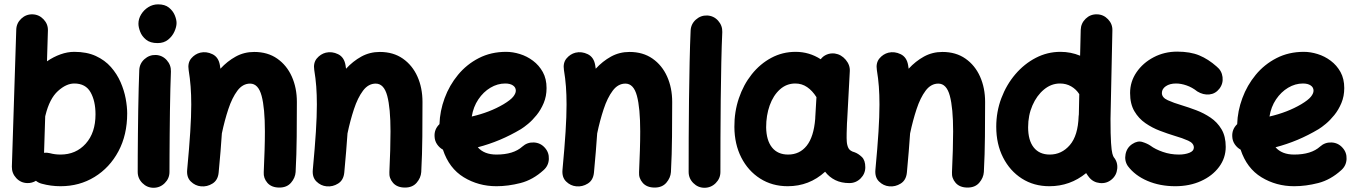

<svg xmlns="http://www.w3.org/2000/svg" viewBox="-20 -806 6358 900"><path d="M132.8 -738.8Q163.1 -737.8 184.3 -715.3Q205.6 -692.9 204.6 -662.6L200.2 -518.6Q231 -539.6 263.7 -551.3Q296.4 -563 328.1 -563Q386.7 -563 429.2 -543.5Q471.7 -523.9 500 -491.7Q528.3 -459.5 545.2 -420.9Q562 -382.3 569.1 -344Q576.2 -305.7 576.2 -274.4Q576.2 -173.8 535.2 -96.9Q494.1 -20 423.3 23.4Q352.5 66.9 263.7 66.9Q218.3 66.9 175.8 55.2Q160.6 51.3 148.4 41.5Q129.9 52.7 107.9 52.2Q77.1 51.3 56.2 28.8Q35.2 6.3 35.6 -24.4L56.2 -667Q57.1 -697.3 79.6 -718.5Q102.1 -739.7 132.8 -738.8ZM213.9 -87.9Q237.3 -81.5 263.7 -81.5Q335.9 -81.5 381.8 -132.6Q427.7 -183.6 427.7 -270Q427.7 -332.5 404.5 -373.5Q381.3 -414.6 328.1 -414.6Q290.5 -414.6 251.5 -379.2Q212.4 -343.8 193.4 -266.6Q192.9 -263.7 191.9 -260.7L186.5 -89.8Q200.2 -91.3 213.9 -87.9Z M628.9 -694.8Q628.9 -717.8 641.6 -738.5Q654.3 -759.3 675.3 -772.5Q696.3 -785.6 721.2 -785.6Q752.9 -785.6 771.7 -770.5Q790.5 -755.4 799.1 -734.9Q807.6 -714.4 807.6 -698.2Q807.6 -680.2 797.6 -658Q787.6 -635.7 767.8 -619.9Q748 -604 718.8 -604Q684.1 -604 664.6 -620.1Q645 -636.2 637 -657.5Q628.9 -678.7 628.9 -694.8ZM710.4 -548.3Q741.2 -546.9 761.7 -523.9Q782.2 -501 781.2 -470.7Q779.8 -437.5 778.6 -389.4Q777.3 -341.3 776.6 -286.4Q775.9 -231.4 775.4 -177.2Q774.9 -123 774.7 -76.7Q774.4 -30.3 774.4 0Q774.4 30.3 752.4 52.2Q730.5 74.2 699.7 74.2Q669.4 74.2 647.5 52.2Q625.5 30.3 625.5 0Q625.5 -31.2 625.7 -77.6Q626 -124 626.5 -178.5Q627 -232.9 627.9 -288.3Q628.9 -343.8 630.1 -392.8Q631.3 -441.9 632.8 -477.5Q634.3 -508.3 657.2 -528.8Q680.2 -549.3 710.4 -548.3Z M857.4 -10.7Q867.2 -115.2 871.8 -188.2Q876.5 -261.2 876.5 -315.9Q876.5 -362.3 873.5 -400.6Q870.6 -439 864.3 -477.5Q858.9 -511.2 876.2 -532Q893.6 -552.7 918.5 -559.1Q947.3 -565.9 975.8 -552Q1004.4 -538.1 1010.7 -500.5Q1012.2 -492.2 1013.2 -483.9Q1045.4 -519 1085 -540.8Q1124.5 -562.5 1171.4 -562.5Q1234.9 -562.5 1279.5 -531.2Q1324.2 -500 1347.9 -447Q1371.6 -394 1371.6 -328.1Q1371.6 -249.5 1370.8 -165.8Q1370.1 -82 1365.7 0.5Q1363.8 27.8 1344.2 50.5Q1324.7 73.2 1289.6 73.2Q1252.9 73.2 1233.6 51.3Q1214.4 29.3 1216.3 1Q1218.8 -53.2 1220.2 -100.6Q1221.7 -147.9 1221.7 -189.9Q1221.7 -299.3 1206.3 -356.7Q1190.9 -414.1 1152.3 -414.1Q1117.7 -414.1 1092.8 -380.9Q1067.9 -347.7 1050.3 -294.4Q1032.7 -241.2 1020 -180.7Q1017.6 -141.1 1013.7 -95.7Q1009.8 -50.3 1004.9 2.9Q1001.5 38.6 976.1 54.4Q950.7 70.3 921.9 67.4Q895 64.9 874.5 44.9Q854 24.9 857.4 -10.7Z M1446.3 -10.7Q1456.1 -115.2 1460.7 -188.2Q1465.3 -261.2 1465.3 -315.9Q1465.3 -362.3 1462.4 -400.6Q1459.5 -439 1453.1 -477.5Q1447.8 -511.2 1465.1 -532Q1482.4 -552.7 1507.3 -559.1Q1536.1 -565.9 1564.7 -552Q1593.3 -538.1 1599.6 -500.5Q1601.1 -492.2 1602.1 -483.9Q1634.3 -519 1673.8 -540.8Q1713.4 -562.5 1760.3 -562.5Q1823.7 -562.5 1868.4 -531.2Q1913.1 -500 1936.8 -447Q1960.4 -394 1960.4 -328.1Q1960.4 -249.5 1959.7 -165.8Q1959 -82 1954.6 0.5Q1952.6 27.8 1933.1 50.5Q1913.6 73.2 1878.4 73.2Q1841.8 73.2 1822.5 51.3Q1803.2 29.3 1805.2 1Q1807.6 -53.2 1809.1 -100.6Q1810.5 -147.9 1810.5 -189.9Q1810.5 -299.3 1795.2 -356.7Q1779.8 -414.1 1741.2 -414.1Q1706.5 -414.1 1681.6 -380.9Q1656.7 -347.7 1639.2 -294.4Q1621.6 -241.2 1608.9 -180.7Q1606.4 -141.1 1602.5 -95.7Q1598.6 -50.3 1593.8 2.9Q1590.3 38.6 1564.9 54.4Q1539.6 70.3 1510.7 67.4Q1483.9 64.9 1463.4 44.9Q1442.9 24.9 1446.3 -10.7Z M2528.3 -8.8Q2478 37.1 2419.9 52Q2361.8 66.9 2307.1 66.9Q2222.7 66.9 2153.8 24.9Q2085 -17.1 2056.2 -104.5Q2040 -113.3 2029.1 -129.2Q2018.1 -145 2017.1 -165Q2014.6 -199.7 2040 -224.1Q2042 -285.6 2064.2 -345.9Q2086.4 -406.2 2127 -455.3Q2167.5 -504.4 2224.6 -533.7Q2281.7 -563 2352.5 -563Q2383.8 -563 2417 -552.7Q2450.2 -542.5 2478.5 -521.2Q2506.8 -500 2524.4 -468.3Q2542 -436.5 2542 -393.1Q2542 -355 2528.6 -323Q2515.1 -291 2495.4 -266.6Q2475.6 -242.2 2455.6 -225.6Q2435.5 -209 2421.9 -200.7Q2373.5 -171.9 2323 -150.6Q2272.5 -129.4 2219.7 -115.7Q2249.5 -81.5 2307.1 -81.5Q2387.2 -81.5 2428.7 -119.1Q2451.7 -139.6 2482.4 -138.2Q2513.2 -136.7 2533.7 -113.8Q2554.2 -91.3 2552.7 -60.3Q2551.3 -29.3 2528.3 -8.8ZM2348.1 -414.6Q2312 -414.6 2278.8 -394.8Q2245.6 -375 2222.2 -340.1Q2198.7 -305.2 2191.4 -259.8Q2275.9 -279.3 2340.3 -317.4Q2373.5 -337.4 2385.7 -352.8Q2397.9 -368.2 2397.9 -380.9Q2397.9 -396.5 2384.5 -405.5Q2371.1 -414.6 2348.1 -414.6Z M2616.7 -10.7Q2626.5 -115.2 2631.1 -188.2Q2635.7 -261.2 2635.7 -315.9Q2635.7 -362.3 2632.8 -400.6Q2629.9 -439 2623.5 -477.5Q2618.2 -511.2 2635.5 -532Q2652.8 -552.7 2677.7 -559.1Q2706.5 -565.9 2735.1 -552Q2763.7 -538.1 2770 -500.5Q2771.5 -492.2 2772.5 -483.9Q2804.7 -519 2844.2 -540.8Q2883.8 -562.5 2930.7 -562.5Q2994.1 -562.5 3038.8 -531.2Q3083.5 -500 3107.2 -447Q3130.9 -394 3130.9 -328.1Q3130.9 -249.5 3130.1 -165.8Q3129.4 -82 3125 0.5Q3123 27.8 3103.5 50.5Q3084 73.2 3048.8 73.2Q3012.2 73.2 2992.9 51.3Q2973.6 29.3 2975.6 1Q2978 -53.2 2979.5 -100.6Q2981 -147.9 2981 -189.9Q2981 -299.3 2965.6 -356.7Q2950.2 -414.1 2911.6 -414.1Q2877 -414.1 2852.1 -380.9Q2827.1 -347.7 2809.6 -294.4Q2792 -241.2 2779.3 -180.7Q2776.9 -141.1 2772.9 -95.7Q2769 -50.3 2764.2 2.9Q2760.7 38.6 2735.4 54.4Q2710 70.3 2681.2 67.4Q2654.3 64.9 2633.8 44.9Q2613.3 24.9 2616.7 -10.7Z M3294.9 -733.4Q3325.7 -731.9 3346.2 -709Q3366.7 -686 3365.7 -655.8Q3362.8 -594.2 3361.1 -511.7Q3359.4 -429.2 3358.4 -338.4Q3357.4 -247.6 3357.2 -159.7Q3356.9 -71.8 3356.9 0Q3356.9 30.3 3335 52.2Q3313 74.2 3282.2 74.2Q3252 74.2 3230 52.2Q3208 30.3 3208 0Q3208 -72.3 3208.3 -160.2Q3208.5 -248 3209.7 -339.4Q3210.9 -430.7 3212.6 -514.6Q3214.4 -598.6 3217.3 -662.6Q3218.8 -693.4 3241.7 -713.9Q3264.6 -734.4 3294.9 -733.4Z M3961.4 52.2Q3923.8 52.2 3895.5 38.3Q3867.2 24.4 3847.7 -1Q3773.4 66.9 3672.4 66.9Q3599.6 66.9 3543.2 31Q3486.8 -4.9 3454.8 -67.6Q3422.9 -130.4 3422.4 -210.9Q3421.9 -281.7 3443.4 -345.2Q3464.8 -408.7 3503.9 -457.8Q3543 -506.8 3595.5 -534.9Q3647.9 -563 3709.5 -563Q3773.4 -563 3827.1 -528.3Q3837.9 -543 3855.5 -550.3Q3873 -557.6 3893.1 -555.2Q3923.3 -550.8 3944.3 -525.9Q3965.3 -501 3963.4 -471.7L3951.2 -243.2Q3950.7 -235.8 3950.2 -228.5Q3949.2 -207.5 3948.7 -181.9Q3948.2 -156.2 3949.2 -143.6Q3950.2 -125.5 3957 -111.8Q3963.9 -98.1 3985.8 -92.3Q4003.4 -85.9 4019.8 -70.3Q4036.1 -54.7 4036.1 -22Q4036.1 8.3 4014.2 30.3Q3992.2 52.2 3961.4 52.2ZM3674.3 -81.5Q3728.5 -81.5 3761.5 -123Q3794.4 -164.6 3801.3 -248.5Q3801.3 -254.9 3801.8 -260.3Q3801.8 -263.2 3802.2 -266.1L3807.1 -350.6Q3788.1 -380.9 3763.4 -397.7Q3738.8 -414.6 3708 -414.6Q3666.5 -414.6 3635.5 -386.5Q3604.5 -358.4 3587.9 -311.8Q3571.3 -265.1 3571.3 -209Q3572.3 -147.9 3598.9 -114.7Q3625.5 -81.5 3674.3 -81.5Z M4083.5 -10.7Q4093.3 -115.2 4097.9 -188.2Q4102.5 -261.2 4102.5 -315.9Q4102.5 -362.3 4099.6 -400.6Q4096.7 -439 4090.3 -477.5Q4085 -511.2 4102.3 -532Q4119.6 -552.7 4144.5 -559.1Q4173.3 -565.9 4201.9 -552Q4230.5 -538.1 4236.8 -500.5Q4238.3 -492.2 4239.3 -483.9Q4271.5 -519 4311 -540.8Q4350.6 -562.5 4397.5 -562.5Q4460.9 -562.5 4505.6 -531.2Q4550.3 -500 4574 -447Q4597.7 -394 4597.7 -328.1Q4597.7 -249.5 4596.9 -165.8Q4596.2 -82 4591.8 0.5Q4589.8 27.8 4570.3 50.5Q4550.8 73.2 4515.6 73.2Q4479 73.2 4459.7 51.3Q4440.4 29.3 4442.4 1Q4444.8 -53.2 4446.3 -100.6Q4447.8 -147.9 4447.8 -189.9Q4447.8 -299.3 4432.4 -356.7Q4417 -414.1 4378.4 -414.1Q4343.8 -414.1 4318.8 -380.9Q4293.9 -347.7 4276.4 -294.4Q4258.8 -241.2 4246.1 -180.7Q4243.7 -141.1 4239.7 -95.7Q4235.8 -50.3 4231 2.9Q4227.5 38.6 4202.1 54.4Q4176.8 70.3 4147.9 67.4Q4121.1 64.9 4100.6 44.9Q4080.1 24.9 4083.5 -10.7Z M4950.7 -563Q4999.5 -563 5043 -544.9L5045.9 -666.5Q5046.9 -696.8 5069.1 -718.3Q5091.3 -739.7 5122.1 -738.8Q5152.3 -738.3 5173.8 -715.8Q5195.3 -693.4 5194.3 -663.1L5185.5 -248.5Q5185.5 -173.3 5188 -136.5Q5190.4 -99.6 5194.1 -86.4Q5197.8 -73.2 5200.7 -69.3Q5220.2 -45.9 5217 -14.9Q5213.9 16.1 5190.4 35.6Q5167 55.2 5135.7 52Q5104.5 48.8 5085.4 25.4Q5077.6 15.6 5071.3 5.4Q4996.1 66.9 4898.9 66.9Q4826.2 66.9 4770 31Q4713.9 -4.9 4681.9 -67.9Q4649.9 -130.9 4649.9 -211.9Q4649.9 -282.2 4673.8 -345.7Q4697.8 -409.2 4739.5 -458Q4781.2 -506.8 4835.4 -534.9Q4889.6 -563 4950.7 -563ZM4799.3 -209.5Q4799.3 -147.9 4825.7 -114.7Q4852.1 -81.5 4900.9 -81.5Q4956.5 -81.5 4994.9 -126Q5033.2 -170.4 5036.1 -261.2Q5036.1 -265.6 5037.1 -269.5L5039.1 -364.7Q5024.9 -387.2 5001.5 -400.9Q4978 -414.6 4948.7 -414.6Q4907.7 -414.6 4873.8 -386.5Q4839.8 -358.4 4819.6 -312Q4799.3 -265.6 4799.3 -209.5Z M5695.8 -390.1Q5677.2 -366.2 5648.7 -363.3Q5620.1 -360.4 5592.3 -377.4Q5568.4 -396.5 5542.2 -405.5Q5516.1 -414.6 5492.7 -414.6Q5463.4 -414.6 5444.8 -401.9Q5426.3 -389.2 5426.3 -370.1Q5426.3 -348.6 5453.9 -336.2Q5481.4 -323.7 5519.5 -312.5Q5551.8 -302.7 5587.4 -289.3Q5623 -275.9 5654.5 -254.6Q5686 -233.4 5705.8 -200.2Q5725.6 -167 5725.6 -117.7Q5725.6 -65.4 5694.3 -23.4Q5663.1 18.6 5609.6 42.7Q5556.2 66.9 5488.8 66.9Q5417.5 66.9 5358.9 42Q5300.3 17.1 5266.6 -27.8Q5250 -52.7 5256.1 -83.5Q5262.2 -114.3 5287.6 -130.9Q5312.5 -147.5 5335.2 -140.4Q5357.9 -133.3 5373 -123Q5395 -106.4 5430.7 -94Q5466.3 -81.5 5506.3 -81.5Q5534.2 -81.5 5555.2 -89.8Q5576.2 -98.1 5576.2 -114.3Q5576.2 -134.8 5549.6 -146.7Q5522.9 -158.7 5485.8 -169.4Q5453.6 -179.2 5417.5 -192.9Q5381.3 -206.5 5349.4 -228.5Q5317.4 -250.5 5297.4 -284.7Q5277.3 -318.8 5277.3 -370.1Q5277.3 -423.3 5307.4 -467.3Q5337.4 -511.2 5387.7 -537.6Q5438 -564 5498 -564Q5559.1 -564 5601.6 -546.4Q5644 -528.8 5683.1 -494.1Q5707 -475.1 5710.7 -444.6Q5714.4 -414.1 5695.8 -390.1Z M6267.6 -8.8Q6217.3 37.1 6159.2 52Q6101.1 66.9 6046.4 66.9Q5961.9 66.9 5893.1 24.9Q5824.2 -17.1 5795.4 -104.5Q5779.3 -113.3 5768.3 -129.2Q5757.3 -145 5756.3 -165Q5753.9 -199.7 5779.3 -224.1Q5781.2 -285.6 5803.5 -345.9Q5825.7 -406.2 5866.2 -455.3Q5906.7 -504.4 5963.9 -533.7Q6021 -563 6091.8 -563Q6123 -563 6156.2 -552.7Q6189.5 -542.5 6217.8 -521.2Q6246.1 -500 6263.7 -468.3Q6281.2 -436.5 6281.2 -393.1Q6281.2 -355 6267.8 -323Q6254.4 -291 6234.6 -266.6Q6214.8 -242.2 6194.8 -225.6Q6174.8 -209 6161.1 -200.7Q6112.8 -171.9 6062.3 -150.6Q6011.7 -129.4 5959 -115.7Q5988.8 -81.5 6046.4 -81.5Q6126.5 -81.5 6168 -119.1Q6190.9 -139.6 6221.7 -138.2Q6252.4 -136.7 6272.9 -113.8Q6293.5 -91.3 6292 -60.3Q6290.5 -29.3 6267.6 -8.8ZM6087.4 -414.6Q6051.3 -414.6 6018.1 -394.8Q5984.9 -375 5961.4 -340.1Q5938 -305.2 5930.7 -259.8Q6015.1 -279.3 6079.6 -317.4Q6112.8 -337.4 6125 -352.8Q6137.2 -368.2 6137.2 -380.9Q6137.2 -396.5 6123.8 -405.5Q6110.4 -414.6 6087.4 -414.6Z"/></svg>

Font: Mikhak ExtraBold
Style: Regular
Weight: 800
Designer: Amin Abedi
Version: Version 3.3